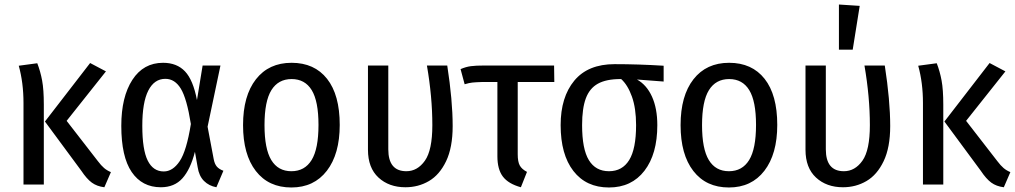

<svg xmlns="http://www.w3.org/2000/svg" viewBox="-20 -817 4494 850"><path d="M275 -282 413 -104Q428 -84 441 -73Q454 -62 471 -55L442 12Q409 8 386.5 -8.5Q364 -25 340 -61L179 -279L379 -538L449 -501ZM174 -354V0H84V-361Q84 -451 63 -526L145 -537Q159 -501 166.5 -460.5Q174 -420 174 -354Z M852 -374 877 -527H956L899 -256L926 -113Q930 -91 940 -79.5Q950 -68 969 -61L938 12Q905 6 883 -16Q861 -38 855 -77L843 -145Q823 -67 787.5 -27.5Q752 12 692 12Q609 12 563 -55.5Q517 -123 517 -260Q517 -388 566 -463.5Q615 -539 702 -539Q763 -539 799 -501Q835 -463 852 -374ZM610 -260Q610 -154 634 -106Q658 -58 705 -58Q745 -58 775.5 -103.5Q806 -149 825 -268Q807 -381 780.5 -424.5Q754 -468 712 -468Q663 -468 636.5 -416Q610 -364 610 -260Z M1484 -264Q1484 -135 1427 -61Q1370 13 1270 13Q1169 13 1112.5 -60Q1056 -133 1056 -263Q1056 -393 1113 -466Q1170 -539 1271 -539Q1372 -539 1428 -468Q1484 -397 1484 -264ZM1151 -263Q1151 -158 1181 -108.5Q1211 -59 1270 -59Q1329 -59 1359.5 -108.5Q1390 -158 1390 -264Q1390 -369 1360 -418Q1330 -467 1271 -467Q1212 -467 1181.5 -418Q1151 -369 1151 -263Z M1984 -259Q1984 -164 1955 -103.5Q1926 -43 1879 -15.5Q1832 12 1775 12Q1702 12 1655.5 -31Q1609 -74 1609 -154V-527H1699V-156Q1699 -59 1779 -59Q1828 -59 1861 -105.5Q1894 -152 1894 -263Q1894 -388 1870 -527H1960Q1984 -372 1984 -259Z M2313 -56 2286 12Q2231 -3 2206.5 -35Q2182 -67 2182 -125V-454H2115Q2085 -453 2071 -451.5Q2057 -450 2037 -444L2019 -511Q2042 -521 2064 -524Q2086 -527 2126 -527H2433L2434 -454H2272V-134Q2272 -101 2281 -84.5Q2290 -68 2313 -56Z M2918 -456 2800 -465Q2843 -441 2866.5 -389Q2890 -337 2890 -263Q2890 -135 2833 -61Q2776 13 2676 13Q2575 13 2518.5 -60Q2462 -133 2462 -263Q2462 -387 2522.5 -460Q2583 -533 2701 -533Q2806 -533 2918 -526ZM2796 -263Q2796 -338 2777.5 -389.5Q2759 -441 2730 -467H2727Q2664 -467 2627 -446.5Q2590 -426 2573.5 -381.5Q2557 -337 2557 -263Q2557 -157 2587 -108Q2617 -59 2676 -59Q2735 -59 2765.5 -108.5Q2796 -158 2796 -263Z M3421 -264Q3421 -135 3364 -61Q3307 13 3207 13Q3106 13 3049.5 -60Q2993 -133 2993 -263Q2993 -393 3050 -466Q3107 -539 3208 -539Q3309 -539 3365 -468Q3421 -397 3421 -264ZM3088 -263Q3088 -158 3118 -108.5Q3148 -59 3207 -59Q3266 -59 3296.5 -108.5Q3327 -158 3327 -264Q3327 -369 3297 -418Q3267 -467 3208 -467Q3149 -467 3118.5 -418Q3088 -369 3088 -263Z M3921 -259Q3921 -164 3892 -103.5Q3863 -43 3816 -15.5Q3769 12 3712 12Q3639 12 3592.5 -31Q3546 -74 3546 -154V-527H3636V-156Q3636 -59 3716 -59Q3765 -59 3798 -105.5Q3831 -152 3831 -263Q3831 -388 3807 -527H3897Q3921 -372 3921 -259ZM3786 -791 3755 -597H3694V-797Z M4257 -282 4395 -104Q4410 -84 4423 -73Q4436 -62 4453 -55L4424 12Q4391 8 4368.5 -8.5Q4346 -25 4322 -61L4161 -279L4361 -538L4431 -501ZM4156 -354V0H4066V-361Q4066 -451 4045 -526L4127 -537Q4141 -501 4148.5 -460.5Q4156 -420 4156 -354Z"/></svg>

Font: Fira Sans Condensed
Style: Regular
Weight: 400
Width: 3
Designer: bBox Type GmbH & Carrois Corporate GbR & Edenspiekermann AG
Foundry: bBox Type GmbH & Carrois Corporate GbR & Edenspiekermann AG
Version: Version 4.301